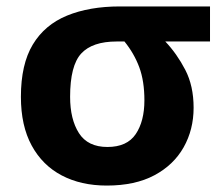

<svg xmlns="http://www.w3.org/2000/svg" viewBox="-20 -567 693 597"><path d="M582 -232Q582 -164 551 -109Q520 -54 460 -22Q400 10 312 10Q232 10 172 -21.5Q112 -53 78.5 -114.5Q45 -176 45 -266Q45 -367 82 -428.5Q119 -490 188.5 -518.5Q258 -547 353 -547H633V-438H494Q530 -400 556 -350Q582 -300 582 -232ZM198 -266Q198 -196 225.5 -153Q253 -110 314 -110Q375 -110 402 -150Q429 -190 429 -255Q429 -315 413 -358Q397 -401 367 -438H343Q267 -438 232.5 -400.5Q198 -363 198 -266Z"/></svg>

Font: Noto Sans IKEA
Style: Bold
Weight: 600
Designer: Monotype Design Team
Foundry: Monotype Imaging Inc.
Version: Version 2.001